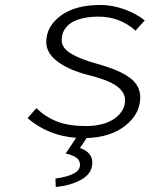

<svg xmlns="http://www.w3.org/2000/svg" viewBox="-20 -542 640 772"><path d="M368.2 -286.1Q461.4 -260.3 502.7 -228.8Q543.9 -197.3 543.9 -150.9Q543.9 -85 484.9 -37.6Q425.8 9.8 328.1 13.2L301.8 53.2Q351.1 70.3 351.1 111.8Q351.1 154.3 309.1 179Q267.1 203.6 204.1 210L203.1 175.8Q301.8 162.6 301.8 121.1Q301.8 102.5 287.1 92Q272.5 81.5 244.1 75.2L286.1 12.2Q174.8 4.4 90.8 -66.9L126 -106.9Q163.6 -71.3 210 -53.2Q256.3 -35.2 324.2 -35.2Q398.4 -35.2 440.7 -65.4Q482.9 -95.7 482.9 -139.2Q482.9 -170.9 449.7 -195.6Q416.5 -220.2 332 -241.2Q256.3 -260.7 211.2 -294.7Q166 -328.6 166 -373Q166 -435.1 223.6 -478.5Q281.2 -522 383.8 -522Q432.1 -522 480.5 -504.4Q528.8 -486.8 562 -460L524.9 -418.9Q461.9 -475.1 376 -475.1Q342.3 -475.1 315.9 -469.2Q289.6 -463.4 273.2 -454.3Q256.8 -445.3 246.3 -432.4Q235.8 -419.4 231.9 -406.7Q228 -394 228 -379.9Q228 -350.1 263.7 -327.6Q299.3 -305.2 368.2 -286.1Z"/></svg>

Font: Office Code Pro Light Italic
Style: Regular
Weight: 300
Italic angle: -9°
Designer: Nathan Rutzky & Paul D. Hunt
Foundry: Adobe Systems Incorporated
Version: Version 1.004;PS 001.004;hotconv 1.0.70;makeotf.lib2.5.58329